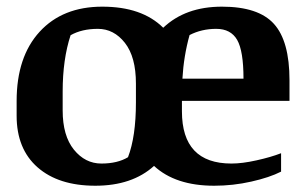

<svg xmlns="http://www.w3.org/2000/svg" viewBox="-20 -561 934 591"><path d="M729.5 -318.8Q729.5 -404.3 710 -438.2Q690.4 -472.2 645.5 -472.2Q600.6 -472.2 563.5 -453.1Q545.4 -388.2 541.5 -318.8ZM398.4 -303.7Q398.4 -385.7 364.5 -429Q330.6 -472.2 281.2 -472.2Q231.9 -472.2 197.3 -452.6Q172.9 -378.4 172.9 -279.3V-221.2Q172.9 -143.1 207.5 -100.3Q242.2 -57.6 292 -57.6Q341.8 -57.6 374 -77.1Q398.4 -140.6 398.4 -245.6ZM482.4 -475.6Q550.8 -540.5 663.1 -540.5Q775.4 -540.5 823.2 -487.5Q871.1 -434.6 871.1 -314V-250.5H540V-218.3Q540 -57.6 692.4 -57.6Q725.6 -57.6 769.5 -67.4Q813.5 -77.1 845.2 -89.4V-32.7Q809.6 -14.6 753.4 -2Q697.3 10.7 639.2 10.7Q520 10.7 454.1 -50.3Q386.7 10.7 273.4 10.7Q160.2 10.7 95.7 -45.9Q31.2 -102.5 31.2 -204.6V-250Q31.2 -386.2 102.1 -463.4Q172.9 -540.5 294.9 -540.5Q417 -540.5 482.4 -475.6Z"/></svg>

Font: NoticiaText-Bold
Style: Bold
Weight: 700
Designer: JM Sole
Foundry: JM Sole
Version: Version 1.003